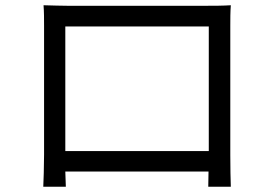

<svg xmlns="http://www.w3.org/2000/svg" viewBox="-20 -705 1040 732"><path d="M146 -685C148 -661 148 -630 148 -607C148 -569 148 -156 148 -115C148 -80 146 -6 145 7H231L229 -51H775L774 7H860C859 -4 858 -82 858 -114C858 -152 858 -561 858 -607C858 -632 858 -660 860 -685C830 -683 794 -683 772 -683C723 -683 289 -683 235 -683C212 -683 185 -684 146 -685ZM229 -129V-604H776V-129Z"/></svg>

Font: Noto Sans CJK HK
Style: Regular
Weight: 400
Designer: Ryoko NISHIZUKA 西塚涼子 (kana, bopomofo & ideographs); Paul D. Hunt (Latin, Greek & Cyrillic); Sandoll Communications 산돌커뮤니
Foundry: Adobe
Version: Version 2.004;hotconv 1.0.118;makeotfexe 2.5.65603